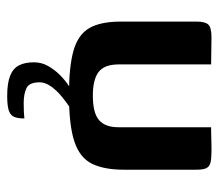

<svg xmlns="http://www.w3.org/2000/svg" viewBox="-58 -382 622 547"><g transform="rotate(90 253.5 -109.0)"><path d="M164 -399V-136Q164 -95 185.5 -78.5Q207 -62 253 -62Q302 -62 322.5 -79.5Q343 -97 343 -135V-399Q344 -399 353.5 -399Q363 -399 375.5 -399.5Q388 -400 398.5 -400Q409 -400 412 -400Q431 -400 442.5 -397.5Q454 -395 459 -386.5Q464 -378 464 -357V-151Q464 -94 447 -59.5Q430 -25 384 -9.5Q338 6 250 6Q170 6 124.5 -7Q79 -20 60.5 -52Q42 -84 42 -142V-357Q42 -382 50.5 -391Q59 -400 87 -400Q106 -400 125 -399.5Q144 -399 164 -399ZM254 182Q217 182 196 173.5Q175 165 166.5 148Q158 131 158 106Q158 84 168.5 65.5Q179 47 194 32Q209 17 225 6.5Q241 -4 252 -10H310Q302 -7 286.5 3.5Q271 14 254.5 27.5Q238 41 226.5 57.5Q215 74 215 89Q215 119 231.5 127Q248 135 274 135Q291 135 299.5 134.5Q308 134 312 133.5Q316 133 318 133Q318 150 314 161Q310 172 296.5 177Q283 182 254 182Z"/></g></svg>

Font: Genos Thin SemiBold
Style: Regular
Weight: 600
Version: Version 1.010